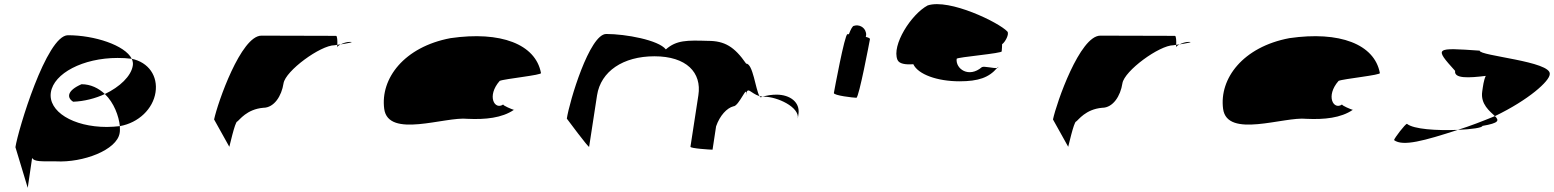

<svg xmlns="http://www.w3.org/2000/svg" viewBox="-20 -718 7454 921"><path d="M54 -12 113 183 134 40C145 58 178 56 248 56C378 63 541 2 554 -80C556 -90 555 -101 555 -113C535 -111 516 -109 493 -109C330 -109 210 -184 224 -275C238 -366 378 -440 544 -440C568 -440 589 -439 612 -436C580 -501 433 -549 306 -549C203 -549 66 -92 54 -12ZM331 -230C384 -232 438 -246 483 -267C453 -295 415 -314 371 -314C302 -284 299 -250 331 -230ZM483 -267C527 -225 550 -161 555 -113C645 -129 714 -196 726 -275C738 -353 693 -419 612 -436C617 -425 619 -414 617 -403C609 -353 555 -301 483 -267Z M1007 -145 1080 -14C1079 -6 1107 -135 1118 -135C1129 -142 1163 -194 1243 -201C1295 -201 1331 -258 1340 -318C1349 -378 1517 -501 1585 -501C1585 -501 1590 -502 1598 -503C1599 -520 1598 -546 1592 -546C1592 -546 1376 -547 1234 -547C1136 -547 1024 -225 1007 -145ZM1598 -503C1598 -498 1597 -494 1597 -491C1597 -494 1604 -500 1614 -505C1608 -504 1603 -504 1598 -503ZM1614 -505C1645 -510 1685 -517 1658 -517C1642 -517 1626 -511 1614 -505Z M1823 -196C1842 -52 2115 -160 2223 -148C2308 -144 2388 -152 2445 -191C2437 -193 2391 -212 2394 -217C2353 -188 2313 -257 2377 -330C2399 -340 2583 -358 2575 -368C2549 -506 2382 -570 2141 -535C1918 -493 1804 -341 1823 -196ZM2394 -217C2394 -217 2394 -218 2394 -218C2394 -218 2394 -217 2394 -217ZM2446 -192 2445 -191C2447 -191 2447 -191 2446 -190Z M2699 -149C2699 -149 2805 -6 2806 -14L2844 -261C2862 -376 2969 -448 3119 -448C3273 -448 3347 -370 3330 -261L3292 -14C3291 -6 3387 0 3398 0L3415 -112C3433 -164 3467 -200 3498 -208C3525 -208 3567 -320 3558 -261C3565 -309 3581 -269 3623 -257C3604 -290 3592 -413 3559 -413C3503 -494 3456 -522 3376 -522C3276 -525 3225 -526 3174 -481C3139 -526 2981 -555 2888 -555C2808 -555 2711 -230 2699 -149ZM3623 -257C3625 -254 3627 -252 3629 -251L3638 -254ZM3638 -254H3647C3707 -254 3816 -205 3807 -149L3810 -170C3819 -228 3769 -264 3705 -264C3684 -264 3660 -261 3638 -254Z M3980 -272C3978 -260 4075 -249 4088 -249C4100 -249 4151 -518 4153 -530C4154 -534 4146 -538 4133 -541C4135 -548 4136 -556 4133 -564C4127 -588 4100 -602 4076 -594C4070 -594 4061 -578 4052 -554H4045C4032 -554 3982 -284 3980 -272Z M4285 -431C4293 -412 4323 -407 4361 -410C4384 -361 4476 -328 4583 -328C4673 -328 4724 -346 4763 -392C4747 -389 4701 -402 4690 -396C4627 -342 4563 -388 4569 -436C4570 -444 4791 -462 4785 -472C4786 -484 4787 -495 4787 -506C4801 -515 4823 -555 4812 -567C4772 -610 4534 -726 4430 -692C4351 -650 4256 -501 4285 -431ZM4763 -392C4767 -393 4769 -394 4768 -398C4767 -396 4764 -394 4763 -392Z M5031 -145 5104 -14C5103 -6 5131 -135 5142 -135C5153 -142 5187 -194 5267 -201C5319 -201 5355 -258 5364 -318C5373 -378 5541 -501 5609 -501C5609 -501 5614 -502 5622 -503C5623 -520 5622 -546 5616 -546C5616 -546 5400 -547 5258 -547C5160 -547 5048 -225 5031 -145ZM5622 -503C5622 -498 5621 -494 5621 -491C5621 -494 5628 -500 5638 -505C5632 -504 5627 -504 5622 -503ZM5638 -505C5669 -510 5709 -517 5682 -517C5666 -517 5650 -511 5638 -505Z M5847 -196C5866 -52 6139 -160 6247 -148C6332 -144 6412 -152 6469 -191C6461 -193 6415 -212 6418 -217C6377 -188 6337 -257 6401 -330C6423 -340 6607 -358 6599 -368C6573 -506 6406 -570 6165 -535C5942 -493 5828 -341 5847 -196ZM6418 -217C6418 -217 6418 -218 6418 -218C6418 -218 6418 -217 6418 -217ZM6470 -192 6469 -191C6471 -191 6471 -191 6470 -190Z M6667 -46C6709 -14 6813 -43 6973 -95C6871 -91 6761 -98 6729 -124C6721 -124 6669 -56 6667 -46ZM6960 -378C6954 -340 7026 -344 7107 -354C7097 -333 7094 -306 7090 -279C7081 -218 7127 -184 7151 -161C7313 -239 7413 -329 7414 -362C7424 -424 7074 -450 7078 -475C6863 -490 6859 -490 6960 -378ZM6973 -95C7040 -98 7090 -105 7091 -114C7172 -128 7172 -140 7151 -161C7092 -137 7034 -114 6973 -95Z"/></svg>

Font: Ampere
Style: SCUltExtIta
Weight: 400
Version: Version 1